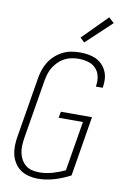

<svg xmlns="http://www.w3.org/2000/svg" viewBox="-104 -1028 708 1095"><g transform="rotate(10 250.0 -480.5)"><path d="M195 8Q168 8 142 1.5Q116 -5 95 -19.5Q74 -34 60 -56Q46 -78 40 -103Q34 -128 34.5 -155.5Q35 -183 40 -210L97 -555Q101 -580 109 -604.5Q117 -629 131 -651.5Q145 -674 165 -692Q185 -710 208.5 -722Q232 -734 257.5 -738.5Q283 -743 307 -743Q331 -743 354.5 -739.5Q378 -736 399 -726.5Q420 -717 436 -701Q452 -685 461.5 -664.5Q471 -644 473 -620.5Q475 -597 471 -573Q471 -571 471 -570Q471 -569 470 -567H431Q431 -568 431 -569Q431 -570 431 -572Q436 -600 430 -627Q424 -654 406 -672.5Q388 -691 361.5 -698.5Q335 -706 307 -706Q287 -706 266 -702Q245 -698 226 -688Q207 -678 191 -662.5Q175 -647 163.5 -628.5Q152 -610 146 -590Q140 -570 136 -549L79 -204Q76 -183 75 -161.5Q74 -140 78.5 -119.5Q83 -99 93 -81.5Q103 -64 118.5 -51.5Q134 -39 154.5 -34Q175 -29 197 -29Q234 -29 271.5 -39.5Q309 -50 345 -67L393 -355H252L259 -391H439L382 -44Q337 -20 289.5 -6Q242 8 195 8ZM321 -803 296 -827 437 -969 468 -941Z"/></g></svg>

Font: Iosevka SS04 XLt Obl
Style: Regular
Weight: 200
Italic angle: -9°
Monospace: yes
Designer: Belleve Invis
Foundry: Belleve Invis
Version: Version 19.0.0; ttfautohint (v1.8.4)